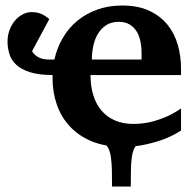

<svg xmlns="http://www.w3.org/2000/svg" viewBox="-20 -520 707 696"><path d="M177.2 -304.2Q186.5 -346.7 207.8 -382.8Q229 -418.9 260.5 -444.8Q292 -470.7 333 -485.4Q374 -500 422.4 -500Q481 -500 521.7 -480.7Q562.5 -461.4 587.9 -429.4Q613.3 -397.5 624.8 -356.4Q636.2 -315.4 636.2 -272V-248H308.1Q308.1 -207 318.4 -174.3Q328.6 -141.6 348.4 -118.7Q368.2 -95.7 397 -83.3Q425.8 -70.8 462.4 -70.8Q500.5 -70.8 532 -79.3Q563.5 -87.9 586.9 -98.6Q613.8 -111.3 636.2 -127V-46.9Q610.4 -29.8 578.1 -17.1Q550.3 -5.9 511.7 2.9Q492.7 7.3 471.7 9.8Q467.8 15.1 464.8 22Q460 33.7 457.5 51.8Q455.1 69.8 454.6 95.2Q454.1 120.6 454.1 156.2H386.2Q386.2 120.6 385.5 95.2Q384.8 69.8 382.3 51.8Q379.9 33.7 375 22Q371.6 13.7 365.7 7.3Q337.9 2.4 313.5 -7.3Q266.1 -26.9 234.1 -60.8Q202.1 -94.7 186.3 -140.1Q170.4 -185.5 170.4 -237.8V-242.7Q170.4 -245.6 170.9 -248Q120.6 -248 88.6 -258.3Q56.6 -268.6 38.6 -285.6Q20.5 -302.7 13.9 -324.7Q7.3 -346.7 7.3 -369.6Q7.3 -390.6 14.2 -409.9Q21 -429.2 33 -443.8Q44.9 -458.5 61 -467.3Q77.1 -476.1 95.2 -476.1Q114.7 -476.1 129.9 -469.5Q145 -462.9 158.7 -450.7L96.2 -334.5Q104.5 -320.3 119.6 -312.3Q134.8 -304.2 158.2 -304.2ZM493.2 -326.2Q493.2 -350.1 488.8 -371.1Q484.4 -392.1 474.4 -407.5Q464.4 -422.9 448.7 -431.9Q433.1 -440.9 411.1 -440.9Q383.3 -440.9 364.5 -428.5Q345.7 -416 334.2 -396.2Q322.8 -376.5 317.9 -352.1Q313 -327.6 313 -304.2H493.2Z"/></svg>

Font: Charis SIL
Style: Bold
Weight: 700
Foundry: SIL International
Version: Version 4.112